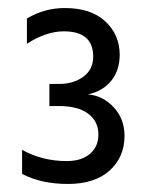

<svg xmlns="http://www.w3.org/2000/svg" viewBox="-20 -846 365 478"><path d="M290 -508Q290 -455 253 -421.5Q216 -388 149 -388Q83 -388 35 -413V-473Q85 -445 146 -445Q183 -445 204 -463Q225 -481 225 -511Q225 -544 199.5 -563Q174 -582 127 -582H103V-637H127Q163 -637 187.5 -655Q212 -673 212 -705Q212 -768 139 -768Q95 -768 47 -737V-800Q91 -826 141 -826Q207 -826 242.5 -792.5Q278 -759 278 -710Q278 -671 257 -645Q236 -619 199 -611Q236 -608 263 -579Q290 -550 290 -508Z"/></svg>

Font: Hind Guntur
Style: Regular
Weight: 400
Designer: Manushi Parikh, Hitesh Malaviya
Foundry: Indian Type Foundry
Version: Version 1.002;PS 1.0;hotconv 1.0.86;makeotf.lib2.5.63406; tt